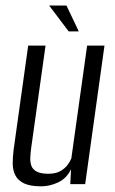

<svg xmlns="http://www.w3.org/2000/svg" viewBox="-20 -658 412 686"><path d="M127.1 7.7Q87.7 7.7 65.7 -2.9Q43.8 -13.6 34.7 -31.8Q25.5 -50.1 25.4 -73.6Q25.4 -97 28.7 -123.3L80.7 -495H142.7L91.7 -131.4Q89.2 -113.7 88.3 -97Q87.4 -80.2 91.7 -66.8Q96.1 -53.3 110.5 -45.3Q124.9 -37.2 152.4 -37.2Q178.9 -37.2 195.4 -46.6Q211.9 -56 221.3 -68.6Q230.7 -81.2 234.9 -92.2L291.3 -495H353.3L284.3 0H231.1L233.8 -53.6Q218.6 -21.2 188.5 -6.7Q158.3 7.7 127.1 7.7ZM225.5 -545.7 155.6 -638.2H217.5L261.5 -545.7Z"/></svg>

Font: Alumni Sans Thin
Style: Italic
Weight: 100
Italic angle: -8°
Designer: Robert E. Leuschke
Foundry: Robert E. Leuschke
Version: Version 1.016